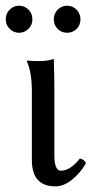

<svg xmlns="http://www.w3.org/2000/svg" viewBox="-28 -644 329 675"><path d="M6.1 -542.5Q-7.8 -556.2 -7.8 -576.2Q-7.8 -596.2 6.1 -610.1Q20 -624 39.1 -624Q58.1 -624 72 -610.1Q85.9 -596.2 85.9 -576.2Q85.9 -556.2 72 -542.5Q58.1 -528.8 39.1 -528.8Q20 -528.8 6.1 -542.5ZM174.6 -542.5Q161.1 -556.2 161.1 -576.2Q161.1 -596.2 175 -610.1Q189 -624 208 -624Q227.1 -624 241 -610.1Q254.9 -596.2 254.9 -576.2Q254.9 -556.2 241.5 -542.5Q228 -528.8 208 -528.8Q188 -528.8 174.6 -542.5ZM84 -321.8Q84 -391.6 65.9 -429.2L67.9 -431.2Q80.1 -429.2 110.8 -429.2Q140.6 -429.2 161.1 -437Q163.1 -375 163.1 -342.8V-99.1Q163.1 -43.9 186 -43.9Q219.2 -43.9 252.9 -86.9Q270 -83 273.9 -69.8Q255.9 -37.6 226.3 -13.2Q196.8 11.2 167 11.2Q84 11.2 84 -81.1Z"/></svg>

Font: Linux Libertine Capitals
Style: Small Caps
Weight: 400
Designer: Philipp H. Poll
Foundry: Philipp H. Poll
Version: Version 5.1.3